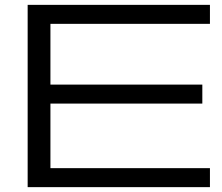

<svg xmlns="http://www.w3.org/2000/svg" viewBox="-20 -770 915 790"><path d="M93.8 0V-750H843.8V-671.9H187.5V-421.9H812.5V-343.8H187.5V-78.1H843.8V0Z"/></svg>

Font: Michroma
Style: Regular
Weight: 400
Version: Version 1.000